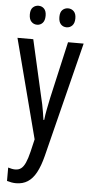

<svg xmlns="http://www.w3.org/2000/svg" viewBox="-63 -754 488 1029"><g transform="rotate(5 181.5 -239.0)"><path d="M4 -537H89L158 -233Q163 -214 167 -194Q171 -174 174.5 -153Q178 -132 181 -111H185Q188 -139 194 -169Q200 -199 207 -233L276 -537H360L205 81Q191 136 172 171Q153 206 126.5 223Q100 240 64 240Q52 240 40.5 238Q29 236 15 232V160Q25 163 34.5 165Q44 167 53 167Q72 167 85 157Q98 147 108 124.5Q118 102 127 65L143 -3ZM59 -668Q59 -694 71.5 -706Q84 -718 102 -718Q120 -718 132 -705.5Q144 -693 144 -668Q144 -642 132 -629Q120 -616 102 -616Q84 -616 71.5 -629Q59 -642 59 -668ZM218 -668Q218 -694 230.5 -706Q243 -718 261 -718Q279 -718 291.5 -705.5Q304 -693 304 -668Q304 -642 291.5 -629Q279 -616 261 -616Q242 -616 230 -629Q218 -642 218 -668Z"/></g></svg>

Font: Noto Sans Display ExtraCondensed
Style: Regular
Weight: 400
Width: 2
Version: Version 2.003